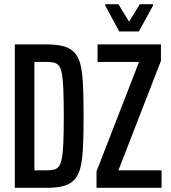

<svg xmlns="http://www.w3.org/2000/svg" viewBox="-20 -901 818 921"><path d="M51 0V-688H203Q254 -688 287 -678.5Q320 -669 339.5 -646.5Q359 -624 367.5 -585Q376 -546 378.5 -486.5Q381 -427 381 -344Q381 -261 378.5 -202Q376 -143 367.5 -104Q359 -65 339.5 -42Q320 -19 287 -9.5Q254 0 203 0ZM145 -84H202Q224 -84 239 -87.5Q254 -91 263 -103.5Q272 -116 277 -143.5Q282 -171 284 -220Q286 -269 286 -344Q286 -419 284 -468Q282 -517 277.5 -544.5Q273 -572 263.5 -584.5Q254 -597 239 -600.5Q224 -604 202 -604H145ZM443 0V-79L647 -604H448V-688H752V-609L548 -84H755V0ZM552 -750 485 -874V-881H548L599 -797L651 -881H714V-874L646 -750Z"/></svg>

Font: Saira ExtraCondensed SemiBold
Style: Regular
Weight: 600
Width: 2
Designer: Hector Gatti with collaboration of the Omnibus-Type team
Foundry: Omnibus-Type
Version: Version 1.101